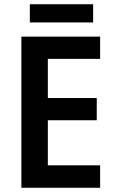

<svg xmlns="http://www.w3.org/2000/svg" viewBox="-20 -887 544 907"><path d="M453 0H81V-714H453V-609H206V-424H437V-319H206V-106H453ZM420 -867V-781H121V-867Z"/></svg>

Font: Noto Sans Lao SemiCondensed SemiBold
Style: Regular
Weight: 600
Width: 4
Designer: Monotype Design Team
Foundry: Monotype Imaging Inc.
Version: Version 2.003; ttfautohint (v1.8.4.7-5d5b)